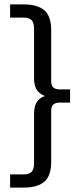

<svg xmlns="http://www.w3.org/2000/svg" viewBox="-20 -758 369 874"><path d="M87 96H26V36H87Q111 36 123 25Q135 14 135 -13V-240Q135 -271 146 -291Q157 -311 184 -321Q157 -332 146 -351.5Q135 -371 135 -402V-629Q135 -656 123 -667Q111 -678 87 -678H26V-738H87Q151 -738 182 -711Q213 -684 213 -621V-389Q213 -368 223 -359.5Q233 -351 254 -351H299V-291H254Q233 -291 223 -282.5Q213 -274 213 -253V-21Q213 42 182 69Q151 96 87 96Z"/></svg>

Font: Special Gothic
Style: Regular
Weight: 400
Designer: Alistair McCready
Foundry: Monolith
Version: Version 1.010; ttfautohint (v1.8.4.7-5d5b)